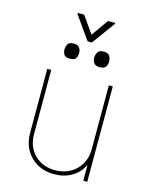

<svg xmlns="http://www.w3.org/2000/svg" viewBox="-131 -971 829 1061"><g transform="rotate(15 284.0 -440.5)"><path d="M448.9 -179V-545.5H471.6V0H448.9V-86.6H446Q426.8 -44 383 -18.5Q339.1 7.1 282.7 7.1Q228 7.1 186.1 -16.7Q144.2 -40.5 120.4 -82.4Q96.6 -124.3 96.6 -179V-545.5H119.3V-179Q119.3 -106.5 164.8 -61.1Q210.2 -15.6 282.7 -15.6Q331 -15.6 368.4 -36.6Q405.9 -57.5 427.4 -94.5Q448.9 -131.4 448.9 -179ZM215.9 -887.8 284.1 -791.2 352.3 -887.8H393.5V-882.1L296.9 -750H272.7L179 -882.1V-887.8ZM331 -671.9Q331.3 -690.7 340.2 -704.7Q349.1 -718.7 373.6 -718.7Q398.8 -718.7 407.8 -704.7Q416.9 -690.7 416.2 -671.9Q416.9 -655.2 407.8 -642.4Q398.8 -629.6 373.6 -629.3Q349.1 -629.6 340.2 -642.4Q331.3 -655.2 331 -671.9ZM160.5 -674.7Q160.9 -691.4 168.9 -705.1Q176.8 -718.7 201.7 -718.7Q226.2 -718.7 235.1 -705.8Q244 -692.8 244.3 -674.7Q244 -656.2 235.4 -644Q226.9 -631.7 201.7 -632.1Q178.3 -631.7 169.6 -643.8Q160.9 -655.9 160.5 -674.7Z"/></g></svg>

Font: Inter UI Thin
Style: Regular
Weight: 100
Designer: Rasmus Andersson
Foundry: rsms
Version: 3.2;8d6f07862